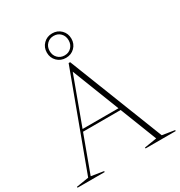

<svg xmlns="http://www.w3.org/2000/svg" viewBox="-219 -1076 1145 1221"><g transform="rotate(-30 353.5 -465.5)"><path d="M195 -291V-307.5H495.5V-291ZM623.5 -21.5 714 -7V0H492.5V-7L583 -21.5L331.5 -665H339.5L102 -21.5L192.5 -7V0H-7V-7L83.5 -21.5L340.5 -715H351.5ZM343.5 -931Q382 -931 407.8 -905.2Q433.5 -879.5 433.5 -841Q433.5 -803 407.8 -777.2Q382 -751.5 343.5 -751.5Q305 -751.5 279.2 -777.2Q253.5 -803 253.5 -841Q253.5 -879.5 279.2 -905.2Q305 -931 343.5 -931ZM343.5 -769.5Q374 -769.5 393.5 -789.8Q413 -810 413 -841Q413 -872 393.5 -892.2Q374 -912.5 343.5 -912.5Q313.5 -912.5 293.8 -892.2Q274 -872 274 -841Q274 -810 293.8 -789.8Q313.5 -769.5 343.5 -769.5Z"/></g></svg>

Font: Newsreader 60pt ExtraLight
Style: Regular
Weight: 250
Designer: Hugues Gentile
Foundry: Production Type
Version: Version 1.003